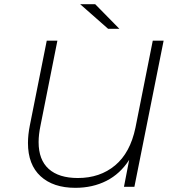

<svg xmlns="http://www.w3.org/2000/svg" viewBox="-20 -895 838 920"><path d="M764 -700 624 0H574L599 -129Q556 -62 490 -28.5Q424 5 341 5Q235 5 174.5 -50.5Q114 -106 114 -210Q114 -249 123 -294L204 -700H255L174 -293Q165 -250 165 -214Q165 -129 213.5 -85.5Q262 -42 353 -42Q459 -42 531.5 -102.5Q604 -163 629 -283L712 -700ZM364 -875H436L552 -757H498Z"/></svg>

Font: Montserrat Alternates Light
Style: Italic
Weight: 300
Italic angle: -11.3°
Designer: Julieta Ulanovsky
Foundry: Julieta Ulanovsky
Version: Version 7.200